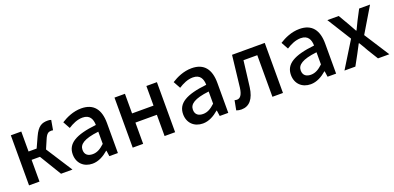

<svg xmlns="http://www.w3.org/2000/svg" viewBox="-2 -1268 4073 1986"><g transform="rotate(-20 2034.5 -275.0)"><path d="M87 0H202V-239H294L439 0H565L379 -289L420 -384C445 -445 467 -453 496 -453C504 -453 509 -452 515 -450L534 -558C525 -562 511 -564 498 -564C432 -564 389 -545 344 -447L291 -331H202V-551H87Z M783 14C849 14 908 -20 958 -63H962L971 0H1065V-331C1065 -478 1002 -564 865 -564C777 -564 700 -528 643 -492L686 -414C733 -444 787 -470 845 -470C926 -470 949 -414 950 -351C721 -326 621 -265 621 -146C621 -49 688 14 783 14ZM818 -78C769 -78 732 -100 732 -155C732 -216 787 -258 950 -277V-143C905 -101 866 -78 818 -78Z M1228 0H1343V-234H1579V0H1695V-551H1579V-335H1343V-551H1228Z M1998 14C2064 14 2123 -20 2173 -63H2177L2186 0H2280V-331C2280 -478 2217 -564 2080 -564C1992 -564 1915 -528 1858 -492L1901 -414C1948 -444 2002 -470 2060 -470C2141 -470 2164 -414 2165 -351C1936 -326 1836 -265 1836 -146C1836 -49 1903 14 1998 14ZM2033 -78C1984 -78 1947 -100 1947 -155C1947 -216 2002 -258 2165 -277V-143C2120 -101 2081 -78 2033 -78Z M2421 14C2510 14 2562 -50 2579 -172C2592 -268 2602 -363 2614 -458H2766V0H2882V-551H2522C2509 -435 2496 -318 2482 -203C2472 -128 2448 -97 2412 -97C2402 -97 2394 -99 2386 -101L2366 4C2383 10 2399 14 2421 14Z M3185 14C3251 14 3310 -20 3360 -63H3364L3373 0H3467V-331C3467 -478 3404 -564 3267 -564C3179 -564 3102 -528 3045 -492L3088 -414C3135 -444 3189 -470 3247 -470C3328 -470 3351 -414 3352 -351C3123 -326 3023 -265 3023 -146C3023 -49 3090 14 3185 14ZM3220 -78C3171 -78 3134 -100 3134 -155C3134 -216 3189 -258 3352 -277V-143C3307 -101 3268 -78 3220 -78Z M3559 0H3679L3743 -117C3760 -150 3777 -183 3794 -214H3799C3819 -183 3838 -149 3856 -117L3928 0H4053L3876 -275L4041 -551H3921L3863 -440C3847 -409 3832 -378 3818 -347H3813C3795 -378 3778 -409 3761 -440L3696 -551H3571L3736 -287Z"/></g></svg>

Font: Noto Sans CJK TC Medium
Style: Regular
Weight: 500
Designer: Ryoko NISHIZUKA 西塚涼子 (kana, bopomofo & ideographs); Paul D. Hunt (Latin, Greek & Cyrillic); Sandoll Communications 산돌커뮤니
Foundry: Adobe
Version: Version 2.004;hotconv 1.0.118;makeotfexe 2.5.65603